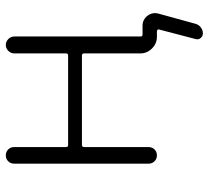

<svg xmlns="http://www.w3.org/2000/svg" viewBox="-49 -536 723 665"><g transform="rotate(-90 312.5 -203.5)"><path d="M142.6 -281.2Q135.7 -281.2 135.7 -273.4V-50.8Q135.7 -38.1 127.4 -29.8Q119.1 -21.5 106.9 -21.5Q94.7 -21.5 86.4 -29.8Q78.1 -38.1 78.1 -50.8V-515.6Q78.1 -528.3 86.4 -536.6Q94.7 -544.9 106.9 -544.9Q119.1 -544.9 127.4 -536.6Q135.7 -528.3 135.7 -515.6V-335.9Q135.7 -329.1 142.6 -329.1H453.1Q460 -329.1 460 -335.9V-515.6Q460 -527.3 468.8 -536.1Q477.5 -544.9 489.3 -544.9Q501 -544.9 509.8 -536.1Q518.6 -527.3 518.6 -515.6V-78.1Q518.6 -71.3 525.4 -71.3H555.7Q577.1 -71.3 590.8 -53.7Q599.6 -42 599.6 -28.3Q599.6 -22.5 597.7 -15.6L562.5 112.3Q559.6 123 550.3 130.4Q541 137.7 529.3 137.7Q519.5 137.7 513.2 129.9Q506.8 122.1 509.8 112.3L543 -14.6Q543.9 -16.6 542 -19Q540 -21.5 537.1 -21.5H517.6Q494.1 -21.5 477.1 -38.6Q460 -55.7 460 -79.1V-273.4Q460 -281.2 453.1 -281.2Z"/></g></svg>

Font: Gen Jyuu Gothic Light
Style: Regular
Weight: 200
Designer: [Source Han Sans]
Ryoko NISHIZUKA  (kana & ideographs); Paul D. Hunt (Latin, Greek & Cyrillic); Wenlong ZHANG  (bopomofo
Version: Version 1.002.20150607